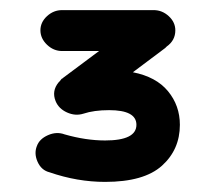

<svg xmlns="http://www.w3.org/2000/svg" viewBox="-20 -563 421 380"><path d="M188 -203Q133 -203 78 -222Q62 -226 54.5 -242.5Q47 -259 53 -274Q58 -288 75 -295.5Q92 -303 108 -297Q150 -285 188 -285Q250 -285 250 -316Q250 -345 196 -345Q166 -345 145 -338Q129 -333 112.5 -340.5Q96 -348 90 -363Q82 -383 96 -400L98 -402L102 -407Q103 -407 105 -409L176 -462H103Q86 -462 73 -474.5Q60 -487 60 -503Q60 -519 73 -531Q86 -543 103 -543H284Q301 -543 314 -531Q327 -519 327 -503Q327 -483 310 -471L307 -468L243 -420Q289 -411 312.5 -382.5Q336 -354 336 -316Q336 -267 300.5 -235Q265 -203 188 -203Z"/></svg>

Font: Hoogli
Style: Bold
Weight: 700
Designer: Anand Singh Naorem
Foundry: Brand New Type
Version: Version 1.00 b007